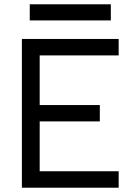

<svg xmlns="http://www.w3.org/2000/svg" viewBox="-20 -875 626 895"><path d="M82 0V-693.4H533.2V-616.7H165V-385.3H445.3V-309.1H165V-76.7H533.2V0ZM118.7 -779.8V-855H496.6V-779.8Z"/></svg>

Font: Cascadia Code PL SemiLight
Style: Regular
Weight: 350
Monospace: yes
Designer: Aaron Bell
Foundry: Saja Typeworks
Version: Version 2404.023; ttfautohint (v1.8.4)